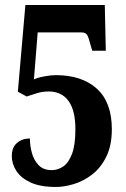

<svg xmlns="http://www.w3.org/2000/svg" viewBox="-20 -734 501 764"><path d="M203 10Q140 10 101.5 -8Q63 -26 45 -54Q27 -82 27 -113Q27 -148 48 -165.5Q69 -183 99 -183Q99 -154 107 -125Q115 -96 134 -76.5Q153 -57 186 -57Q210 -57 231.5 -71.5Q253 -86 266.5 -121.5Q280 -157 280 -220Q280 -295 252.5 -332.5Q225 -370 174 -370Q149 -370 128 -363.5Q107 -357 86 -350L51 -369L81 -714H397L401 -532H347L338 -563Q333 -584 327 -594.5Q321 -605 304 -605H130L115 -418Q129 -425 156 -430Q183 -435 202 -435Q306 -435 365.5 -381Q425 -327 425 -220Q425 -155 403 -110.5Q381 -66 346.5 -39.5Q312 -13 273.5 -1.5Q235 10 203 10Z"/></svg>

Font: Noto Serif Khmer ExtraCondensed ExtraBold
Style: Regular
Weight: 800
Width: 2
Designer: Danh Hong and the Monotype Design Team
Foundry: Monotype Imaging Inc.
Version: Version 2.004; ttfautohint (v1.8.4.7-5d5b)